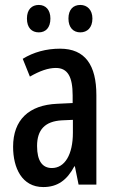

<svg xmlns="http://www.w3.org/2000/svg" viewBox="-20 -747 470 777"><path d="M89 -672C89 -634 109 -616 137 -616C165 -616 184 -635 184 -672C184 -707 165 -727 137 -727C109 -727 89 -709 89 -672ZM257 -672C257 -635 277 -616 305 -616C333 -616 354 -635 354 -672C354 -707 333 -727 305 -727C277 -727 257 -709 257 -672ZM223 -550C167 -550 116 -536 72 -509L101 -437C141 -460 175 -472 206 -472C254 -472 274 -436 274 -361V-330L211 -327C97 -322 33 -262 33 -153C33 -67 69 10 155 10C213 10 251 -18 281 -74H283L298 0H370V-362C370 -483 325 -550 223 -550ZM230 -260 275 -262V-210C275 -121 242 -67 190 -67C152 -67 130 -95 130 -156C130 -222 162 -256 230 -260Z"/></svg>

Font: Noto Sans Myanmar ExtraCondensed Medium
Style: Regular
Weight: 500
Width: 2
Designer: Monotype Design Team
Foundry: Monotype Imaging Inc.
Version: Version 2.107